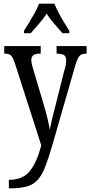

<svg xmlns="http://www.w3.org/2000/svg" viewBox="-20 -786 490 1042"><path d="M28 190Q105 190 143 141Q181 92 204 3L61 -442Q50 -475 39.5 -485Q29 -495 6 -495H3V-536H201V-495H198Q170 -495 160 -485.5Q150 -476 150 -462Q150 -449 154 -432.5Q158 -416 165 -394L213 -233Q228 -184 237 -146Q246 -108 250 -82Q260 -135 279 -205L329 -403Q334 -418 336.5 -432Q339 -446 339 -460Q339 -480 327 -487Q315 -494 290 -495H287V-536H450V-495H448Q433 -495 422.5 -490.5Q412 -486 403.5 -470.5Q395 -455 386 -422L266 -5Q245 68 227 115Q209 162 186 188.5Q163 215 127.5 225.5Q92 236 37 236H28ZM110 -619Q123 -638 138.5 -664Q154 -690 169 -717Q184 -744 192 -766H275Q284 -744 298 -717Q312 -690 328 -664Q344 -638 356 -619V-606H319Q298 -631 274.5 -657Q251 -683 233 -712Q215 -683 191.5 -657Q168 -631 147 -606H110Z"/></svg>

Font: Noto Serif Ethiopic ExtraCondensed
Style: Regular
Weight: 400
Width: 2
Designer: Monotype Design Team
Foundry: Monotype Imaging Inc.
Version: Version 2.102; ttfautohint (v1.8.4.7-5d5b)